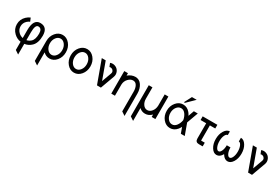

<svg xmlns="http://www.w3.org/2000/svg" viewBox="93 -1870 4836 3314"><g transform="rotate(30 2511.0 -213.0)"><path d="M329.6 -66.9Q377.4 -76.2 414.1 -110.8Q463.9 -157.7 463.9 -273.4Q463.9 -374.5 391.6 -375.5Q329.6 -375.5 329.6 -224.6ZM329.6 219.7 256.3 170.9V7.3Q178.7 -2.9 120.6 -59.1Q48.8 -127.4 48.8 -224.6Q48.8 -321.8 120.6 -390.6Q156.2 -424.8 199.2 -441.9L227.1 -374Q196.8 -362.3 171.9 -338.9Q122.1 -291.5 122.1 -224.6Q122.1 -157.7 171.9 -110.8Q208.5 -76.2 256.3 -66.9V-224.6Q256.3 -444.3 391.6 -444.3Q537.1 -444.3 537.1 -273.4Q537.1 -127.4 465.8 -59.1Q407.7 -2.9 329.6 7.3Z M830.1 -63.5Q880.9 -63.5 916.5 -110.6Q952.1 -157.7 952.1 -224.6Q952.1 -291.5 916.5 -338.6Q880.9 -385.7 830.1 -385.7Q779.3 -385.7 743.7 -338.6Q708 -291.5 708 -224.6Q708 -157.7 743.7 -110.6Q779.3 -63.5 830.1 -63.5ZM708 219.7 634.8 170.9V-224.6Q634.8 -321.8 691.9 -390.4Q749 -459 830.1 -459Q911.1 -459 968.3 -390.4Q1025.4 -321.8 1025.4 -224.6Q1025.4 -127.4 968.3 -58.8Q911.1 9.8 830.1 9.8Q760.3 9.8 708 -41.5Z M1318.4 9.8Q1237.3 9.8 1180.2 -58.8Q1123 -127.4 1123 -224.6Q1123 -321.8 1180.2 -390.4Q1237.3 -459 1318.4 -459Q1399.4 -459 1456.5 -390.4Q1513.7 -321.8 1513.7 -224.6Q1513.7 -127.4 1456.5 -58.8Q1399.4 9.8 1318.4 9.8ZM1318.4 -63.5Q1369.1 -63.5 1404.8 -110.6Q1440.4 -157.7 1440.4 -224.6Q1440.4 -291.5 1404.8 -338.6Q1369.1 -385.7 1318.4 -385.7Q1267.6 -385.7 1231.9 -338.6Q1196.3 -291.5 1196.3 -224.6Q1196.3 -157.7 1231.9 -110.6Q1267.6 -63.5 1318.4 -63.5Z M1853 0H1774.9L1611.3 -449.2H1689.5L1814 -107.4L1884.3 -300.3Q1888.7 -311.5 1888.7 -322.3Q1888.7 -335.4 1882.3 -348.6Q1871.1 -372.6 1846.2 -381.3Q1835 -385.7 1823.7 -385.7Q1813 -385.7 1802.7 -381.8L1775.4 -449.2Q1799.8 -459 1824.2 -459Q1847.7 -459 1871.6 -450.2Q1924.8 -431.2 1948.7 -379.9Q1961.9 -351.1 1961.9 -322.3Q1961.9 -298.8 1953.1 -274.9Z M2450.2 219.7 2377 170.9V-224.6Q2377 -291.5 2351.3 -338.6Q2325.7 -385.7 2274.9 -385.7Q2224.6 -385.7 2179.9 -338.6Q2135.3 -291.5 2132.8 -224.6V0H2059.6V-449.2H2132.8V-401.4Q2203.6 -459 2277.8 -459Q2358.9 -459 2404.5 -390.4Q2450.2 -321.8 2450.2 -224.6Z M2621.1 219.7 2547.9 170.9V-449.2H2621.1V-224.6Q2621.1 -157.7 2654.1 -110.6Q2687 -63.5 2737.8 -63.5Q2788.1 -63.5 2825.4 -110.6Q2862.8 -157.7 2865.2 -224.6V-449.2H2938.5V0H2865.2V-47.9Q2809.1 9.8 2734.9 9.8Q2668.5 9.8 2621.1 -36.1Z M3231.4 -63.5Q3282.2 -63.5 3317.9 -110.6Q3353.5 -157.7 3364.7 -224.6Q3353.5 -291.5 3317.9 -338.6Q3282.2 -385.7 3231.4 -385.7Q3180.7 -385.7 3145 -338.6Q3109.4 -291.5 3109.4 -224.6Q3109.4 -157.7 3145 -110.6Q3180.7 -63.5 3231.4 -63.5ZM3231.4 9.8Q3150.4 9.8 3093.3 -58.8Q3036.1 -127.4 3036.1 -224.6Q3036.1 -321.8 3093.3 -390.4Q3150.4 -459 3231.4 -459Q3312.5 -459 3369.6 -390.6Q3391.1 -364.3 3404.8 -334.5L3446.3 -449.2H3524.4L3442.4 -224.6L3523.9 0H3446.3L3404.8 -114.7Q3391.1 -85 3369.6 -59.1Q3312.5 9.8 3231.4 9.8Z M3240.7 -498H3219.2L3295.4 -644.5H3390.1Z M3880.9 0H3804.2Q3734.4 0 3734.4 -73.2V-376H3622.1V-449.2H3915V-376H3807.6V-73.2H3880.9Z M4378.9 9.8Q4318.4 9.8 4275.4 -59.1Q4272 -64 4269 -69.3Q4226.1 9.8 4159.2 9.8Q4098.6 9.8 4055.7 -58.8Q4012.7 -127.4 4012.7 -224.6Q4012.7 -321.8 4055.7 -390.4Q4098.6 -459 4159.2 -459V-385.7Q4128.9 -385.7 4107.4 -338.6Q4085.9 -291.5 4085.9 -224.6Q4085.9 -157.7 4107.4 -110.6Q4128.9 -63.5 4159.2 -63.5Q4189.5 -63.5 4210.9 -110.6Q4232.4 -157.7 4232.4 -224.6H4305.7Q4305.7 -157.7 4327.1 -110.6Q4348.6 -63.5 4378.9 -63.5Q4409.2 -63.5 4430.7 -110.6Q4452.1 -157.7 4452.1 -224.6Q4452.1 -291.5 4430.7 -338.6Q4409.2 -385.7 4378.9 -385.7V-459Q4439.9 -459 4482.7 -390.4Q4525.4 -321.8 4525.4 -224.6Q4525.4 -127.4 4482.7 -58.8Q4439.9 9.8 4378.9 9.8Z M4864.7 0H4786.6L4623 -449.2H4701.2L4825.7 -107.4L4896 -300.3Q4900.4 -311.5 4900.4 -322.3Q4900.4 -335.4 4894 -348.6Q4882.8 -372.6 4857.9 -381.3Q4846.7 -385.7 4835.4 -385.7Q4824.7 -385.7 4814.5 -381.8L4787.1 -449.2Q4811.5 -459 4835.9 -459Q4859.4 -459 4883.3 -450.2Q4936.5 -431.2 4960.4 -379.9Q4973.6 -351.1 4973.6 -322.3Q4973.6 -298.8 4964.8 -274.9Z"/></g></svg>

Font: Catrinity
Style: Regular
Weight: 400
Designer: Alexander Lange
Foundry: High-Logic / Made with FontCreator
Version: Version 2.090;May 20, 2024;FontCreator 15.0.0.2974 64-bit